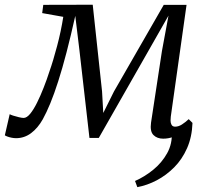

<svg xmlns="http://www.w3.org/2000/svg" viewBox="-49 -562 862 792"><path d="M624 10Q599 10 584 -5Q569 -20 574 -56L619 -351.5L646 -497.5L566 -357L358.5 7H320L278.5 -356L261.5 -496.5Q243 -413.5 225.5 -346.2Q208 -279 191.2 -226.8Q174.5 -174.5 158.5 -135.8Q142.5 -97 127.5 -70Q107 -33.5 79.2 -12.8Q51.5 8 17 8Q8.5 8 -1.5 6Q-11.5 4 -19.2 1Q-27 -2 -29 -4L-9 -91Q-6.5 -89 4.8 -85.2Q16 -81.5 29 -78.5Q42 -75.5 48.5 -75.5Q61.5 -75.5 75.8 -93Q90 -110.5 104 -138.8Q118 -167 131.2 -200.8Q144.5 -234.5 155 -267.5Q162.5 -288.5 170.5 -315.2Q178.5 -342 186.5 -372Q194.5 -402 201 -432.8Q207.5 -463.5 212 -492.5L125 -508L129.5 -542L333.5 -542.5L372 -184.5L377 -96L421 -184.5L626.5 -542H720.5L655.5 -81Q654.5 -74 654.5 -64.2Q654.5 -54.5 658.8 -47Q663 -39.5 673.5 -39.5Q687.5 -39.5 701.5 -48.5Q715.5 -57.5 729.5 -70.5L745 -55Q738.5 -47 726.8 -36Q715 -25 699 -14.2Q683 -3.5 664 3.2Q645 10 624 10ZM745 -55Q743 3 722.8 49Q702.5 95 669.8 128Q637 161 597.5 181.8Q558 202.5 517.5 210L508 184.5Q547 167.5 582.8 138.5Q618.5 109.5 640.5 70Q662.5 30.5 659.5 -17.5Z"/></svg>

Font: Merriweather 48pt Light
Style: Italic
Weight: 300
Italic angle: -7.8°
Version: Version 2.101